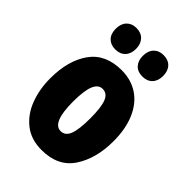

<svg xmlns="http://www.w3.org/2000/svg" viewBox="-227 -864 972 972"><g transform="rotate(45 258.5 -378.5)"><path d="M257 10Q182 10 131.5 -30Q81 -70 56.5 -135.5Q32 -201 32 -278Q32 -406 88 -484.5Q144 -563 259 -563Q327 -563 377.5 -529.5Q428 -496 456 -432Q484 -368 484 -278Q484 -156 429.5 -73Q375 10 257 10ZM258 -126Q291 -126 305 -162.5Q319 -199 319 -278Q319 -356 305 -392Q291 -428 258 -428Q227 -428 212 -391Q197 -354 197 -276Q197 -126 258 -126ZM161 -767Q195 -767 214.5 -746Q234 -725 234 -690Q234 -655 214.5 -634.5Q195 -614 161 -614Q128 -614 108.5 -634Q89 -654 89 -690Q89 -726 108.5 -746.5Q128 -767 161 -767ZM355 -767Q389 -767 408.5 -746.5Q428 -726 428 -690Q428 -655 408.5 -634.5Q389 -614 355 -614Q321 -614 302 -634.5Q283 -655 283 -690Q283 -726 302.5 -746.5Q322 -767 355 -767Z"/></g></svg>

Font: Noto Sans UI CondBlack
Style: Regular
Weight: 900
Width: 3
Designer: Monotype Design Team
Foundry: Monotype Imaging Inc.
Version: Version 1.001